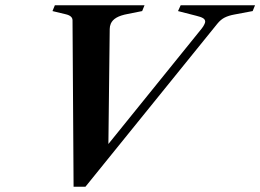

<svg xmlns="http://www.w3.org/2000/svg" viewBox="-20 -693 987 728"><path d="M947 -673 938 -651 869 -638Q847 -634 832 -626.5Q817 -619 804 -603L304 15H259L255 -616Q255 -633 229 -639L179 -651L188 -673H528L519 -651L464 -640Q437 -635 421.5 -626Q406 -617 400 -603Q396 -593 396 -583L391 -147L745 -585Q752 -594 755 -601Q758 -607 758 -611Q758 -619 750 -624Q742 -629 725 -633L655 -651L665 -673Z"/></svg>

Font: Ibarra Real Nova
Style: Bold Italic
Weight: 700
Italic angle: -22°
Designer: Jose Maria Ribagorda & Octavio Pardo
Foundry: Octavio Pardo
Version: Version 1.014